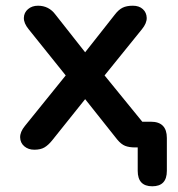

<svg xmlns="http://www.w3.org/2000/svg" viewBox="-20 -516 623 672"><path d="M513 136Q462 136 462 82V0H453Q432 0 418 -5.5Q404 -11 390 -28L278 -169L162 -24Q149 -8 135.5 0Q122 8 100 8Q79 8 65 -4Q51 -16 50.5 -35Q50 -54 67 -75L210 -252L80 -414Q63 -435 63.5 -453.5Q64 -472 78 -484Q92 -496 113 -496Q151 -496 174 -465L278 -333L382 -465Q395 -482 409 -489Q423 -496 445 -496Q467 -496 480 -484Q493 -472 493.5 -453.5Q494 -435 477 -414L346 -252L478 -90H508Q564 -90 564 -33V82Q564 136 513 136Z"/></svg>

Font: Chiron GoRound TC M
Style: Regular
Weight: 500
Designer: Ryoko NISHIZUKA 西塚涼子 (kana, bopomofo & ideographs); Paul D. Hunt (Latin, Greek & Cyrillic); Sandoll Communications 산돌커뮤니
Foundry: Adobe
Version: Version 1.000;hotconv 1.1.1;makeotfexe 2.6.0